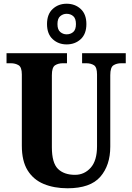

<svg xmlns="http://www.w3.org/2000/svg" viewBox="-20 -999 708 1029"><path d="M342 10Q270 10 214.5 -13Q159 -36 128 -86Q97 -136 97 -218V-600Q97 -639 79.5 -649.5Q62 -660 38 -660H15V-714H339V-660H317Q292 -660 275 -649Q258 -638 258 -596V-210Q258 -126 290.5 -94Q323 -62 382 -62Q432 -62 466 -100Q500 -138 500 -215V-600Q500 -639 483.5 -649.5Q467 -660 442 -660H420V-714H654V-660H630Q605 -660 588 -649Q571 -638 571 -596V-213Q571 -113 517.5 -51.5Q464 10 342 10ZM337 -761Q293 -761 262.5 -789Q232 -817 232 -870Q232 -923 262.5 -951Q293 -979 337 -979Q382 -979 412.5 -951Q443 -923 443 -870Q443 -817 412.5 -789Q382 -761 337 -761ZM337 -815Q358 -815 372.5 -827.5Q387 -840 387 -870Q387 -900 372.5 -912.5Q358 -925 337 -925Q318 -925 303 -912.5Q288 -900 288 -870Q288 -840 303 -827.5Q318 -815 337 -815Z"/></svg>

Font: Noto Serif Lao Condensed ExtraBold
Style: Regular
Weight: 800
Width: 3
Designer: Monotype Design Team
Foundry: Monotype Imaging Inc.
Version: Version 2.003; ttfautohint (v1.8.4.7-5d5b)